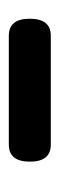

<svg xmlns="http://www.w3.org/2000/svg" viewBox="134 -806 138 446"><g transform="rotate(90 203.0 -583.0)"><path d="M23.5 -583Q23.5 -632 63 -632H316Q355.5 -632 355.5 -583.5Q355.5 -534.5 316 -534.5H63Q23.5 -534.5 23.5 -583Z"/></g></svg>

Font: Fraunces 72pt S050 Black
Style: Regular
Weight: 900
Version: Version 1.000; ttfautohint (v1.8.3)